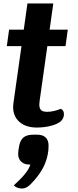

<svg xmlns="http://www.w3.org/2000/svg" viewBox="-20 -720 445 1099"><path d="M207 -144Q205 -128 205 -122Q205 -99 215.5 -89.5Q226 -80 250 -80Q285 -80 328 -97Q346 -90 346 -66Q346 -43 328 -26Q310 -10 272.5 0Q235 10 190 10Q128 10 91.5 -22Q55 -54 55 -108Q55 -115 57 -131L103 -456H19L32 -550H116L137 -700H285L264 -550H368L355 -456H251ZM258 114Q258 140 254 160Q247 199 229 235.5Q211 272 177 311Q155 337 139 348Q123 359 105 359Q77 359 59 341Q66 335 91 310.5Q116 286 131.5 264.5Q147 243 154 222H150Q119 222 101.5 205.5Q84 189 84 162Q84 143 90 113Q97 80 116 65.5Q135 51 169 51H193Q225 51 241.5 67Q258 83 258 114Z"/></svg>

Font: Krub
Style: Bold Italic
Weight: 700
Italic angle: -8°
Designer: Ekaluck Peanpanawate
Foundry: Cadson Demak Co.,Ltd.
Version: Version 1.000; ttfautohint (v1.6)